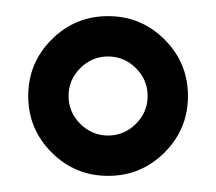

<svg xmlns="http://www.w3.org/2000/svg" viewBox="-20 -728 268 238"><path d="M44 -539Q15 -568 15 -609Q15 -650 44 -679Q73 -708 114 -708Q155 -708 184 -679Q213 -650 213 -609Q213 -568 184 -539Q155 -510 114 -510Q73 -510 44 -539ZM79.5 -643.5Q65 -629 65 -609Q65 -589 79.5 -574.5Q94 -560 114 -560Q134 -560 148.5 -574.5Q163 -589 163 -609Q163 -629 148.5 -643.5Q134 -658 114 -658Q94 -658 79.5 -643.5Z"/></svg>

Font: Bebas Neue
Style: Regular
Weight: 400
Designer: Ryoichi Tsunekawa
Foundry: Ryoichi Tsunekawa
Version: Version 1.400